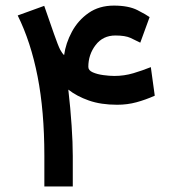

<svg xmlns="http://www.w3.org/2000/svg" viewBox="-20 -673 623 693"><path d="M139.6 -651.9 174.8 -550.8Q190.4 -506.3 197.5 -493.2Q204.6 -480 211.4 -474.1Q217.3 -517.1 239.5 -558.3Q261.7 -599.6 299.8 -626.2Q337.9 -652.8 391.1 -652.8Q444.3 -652.8 476.6 -636.2Q508.8 -619.6 520 -611.3L486.3 -519Q470.2 -527.3 451.2 -536.1Q432.1 -544.9 396.5 -544.9Q351.6 -544.9 325.2 -510.5Q298.8 -476.1 298.8 -431.6Q298.8 -418.9 314.9 -411.9Q331.1 -404.8 353 -401.9Q375 -398.9 392.6 -398.9Q428.2 -398.9 461.2 -408.7Q494.1 -418.5 524.4 -430.7L538.6 -327.6Q505.9 -313 472.9 -304Q439.9 -294.9 402.8 -294.9Q344.2 -294.9 300.5 -310.3Q256.8 -325.7 226.6 -349.6Q234.4 -281.7 238.5 -219.7Q242.7 -157.7 242.7 -109.9V0H140.1V-111.3Q140.1 -272 115.7 -396.7Q91.3 -521.5 43.9 -617.2Z"/></svg>

Font: Vazir Medium WOL
Style: Medium-WOL
Weight: 500
Designer: Saber Rastikerdar
Foundry: Saber Rastikerdar
Version: Version 27.0.1